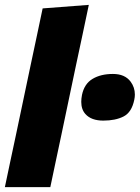

<svg xmlns="http://www.w3.org/2000/svg" viewBox="-25 -768 574 788"><path d="M-5 0Q6 -52.5 16.5 -102Q27 -151.5 40.5 -214.5L99 -492.5Q112 -553.5 124.5 -612.5Q136.5 -671.5 150 -733.5L339.5 -748Q327 -690 314 -627Q300.5 -563.5 285.5 -493.5L227 -215Q213.5 -151 203 -102Q192.5 -52.5 181.5 0ZM399 -273Q349.5 -273 325.5 -300Q308.5 -319 308.5 -350Q308.5 -363 311.5 -378.5Q321 -424 354.8 -444.2Q388.5 -464.5 438.5 -464.5Q487.5 -464.5 511 -433Q528.5 -409.5 528.5 -380Q528.5 -369.5 526 -358Q515.5 -307 482.2 -290Q449 -273 399 -273Z"/></svg>

Font: Heraclito ExtraBold
Style: Italic
Weight: 800
Italic angle: -12°
Designer: Kostas Bartsokas (font) & Cristiano Sobral (main changes)
Foundry: Kostas Bartsokas (font) & Cristiano Sobral (main changes)
Version: Version 1.00;July 8, 2020;FontCreator 13.0.0.2655 64-bit